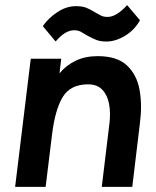

<svg xmlns="http://www.w3.org/2000/svg" viewBox="-20 -729 609 749"><path d="M197 -567 147 -627Q168 -658 203.5 -681.5Q239 -705 276 -705Q299 -705 314.5 -699.5Q330 -694 349 -682Q366 -672 375.5 -667.5Q385 -663 400 -663Q434 -663 476 -709L526 -650Q505 -612 468 -589.5Q431 -567 395 -567Q372 -567 356.5 -573Q341 -579 321 -590Q305 -600 294.5 -605.5Q284 -611 269 -611Q234 -611 197 -567ZM39 0 100 -500H219L212 -443Q239 -475 276 -492.5Q313 -510 361 -510Q437 -510 475.5 -473.5Q514 -437 524.5 -378Q535 -319 526 -250L496 0H377L407 -248Q412 -289 405.5 -323.5Q399 -358 379 -379Q359 -400 324 -400Q255 -400 225 -351Q195 -302 183 -204L158 0Z"/></svg>

Font: Haskoy Bold
Style: Italic
Weight: 700
Designer: Ertekin Erdin
Foundry: Ertekin Erdin
Version: Version 2.000; ttfautohint (v1.8.4.7-5d5b)